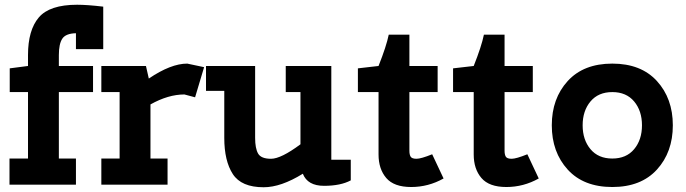

<svg xmlns="http://www.w3.org/2000/svg" viewBox="-20 -778 2890 809"><path d="M300 -571V-638Q257 -637 242.5 -615Q228 -593 228 -546V-500H372V-390H228V-110H300V0H20V-110H98V-390H21V-490L98 -500V-546Q98 -651 143.5 -704.5Q189 -758 305 -758Q348 -758 415 -750V-571Z M614 -110H686V0H407V-110H484V-390H407V-500H595L607 -447Q700 -510 769 -510L840 -495L802 -368L757 -380Q689 -380 614 -338Z M1091 11Q997 11 961 -44.5Q925 -100 925 -197V-395H848V-500H1055V-197Q1055 -153 1067.5 -131Q1080 -109 1122 -109Q1164 -109 1246 -170V-390H1184V-500H1376V-105H1458V-18Q1415 5 1345.5 5Q1276 5 1256 -46Q1164 11 1091 11Z M1488 -390V-490L1575 -500Q1608 -583 1618 -632H1705V-500H1824V-390H1705V-143Q1705 -126 1710.5 -117.5Q1716 -109 1735 -109Q1754 -109 1801 -128L1849 -26Q1785 10 1712.5 10Q1640 10 1607.5 -28Q1575 -66 1575 -127V-390Z M1889 -390V-490L1976 -500Q2009 -583 2019 -632H2106V-500H2225V-390H2106V-143Q2106 -126 2111.5 -117.5Q2117 -109 2136 -109Q2155 -109 2202 -128L2250 -26Q2186 10 2113.5 10Q2041 10 2008.5 -28Q1976 -66 1976 -127V-390Z M2372 -63.5Q2305 -137 2305 -250Q2305 -363 2372 -436.5Q2439 -510 2560 -510Q2681 -510 2748 -436.5Q2815 -363 2815 -250Q2815 -137 2748 -63.5Q2681 10 2560 10Q2439 10 2372 -63.5ZM2468 -350.5Q2435 -311 2435 -250Q2435 -189 2468 -149.5Q2501 -110 2560 -110Q2619 -110 2652 -149.5Q2685 -189 2685 -250Q2685 -311 2652 -350.5Q2619 -390 2560 -390Q2501 -390 2468 -350.5Z"/></svg>

Font: Cherry Swash
Style: Bold
Weight: 700
Designer: Kasatkina Nataliya
Foundry: Nataliya Kasatkina
Version: Version 1.001